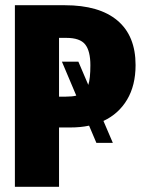

<svg xmlns="http://www.w3.org/2000/svg" viewBox="-20 -715 547 735"><path d="M376 -252 412 -168H349L321 -234Q289 -227 248 -227H206V0H37V-695H228Q360 -695 429.5 -636.5Q499 -578 499 -466Q499 -388 466.5 -333.5Q434 -279 376 -252ZM318 -390Q326 -414 326 -465Q326 -520 306 -545Q286 -570 234 -570H206V-345H231Q257 -345 272 -349L217 -479H280Z"/></svg>

Font: Fira Sans Compressed ExtraBold
Style: Regular
Weight: 800
Width: 1
Designer: bBox Type GmbH & Carrois Corporate GbR & Edenspiekermann AG
Foundry: bBox Type GmbH & Carrois Corporate GbR & Edenspiekermann AG
Version: Version 4.301